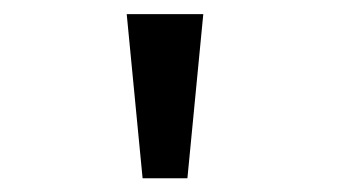

<svg xmlns="http://www.w3.org/2000/svg" viewBox="-20 -777 490 272"><path d="M159.5 -757H268L245.5 -524.5H182Z"/></svg>

Font: League Mono Condensed Medium
Style: Regular
Weight: 500
Width: 1
Designer: Tyler Finck
Foundry: The League of Moveable Type / Tyler Finck
Version: Version 2.210